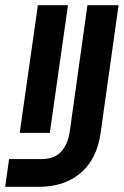

<svg xmlns="http://www.w3.org/2000/svg" viewBox="-30 -720 477 740"><path d="M46 -208 116 -700H232L162 -208ZM120 0H-10L5 -107H131Q181 -107 207 -137Q233 -167 239 -214L307 -700H427L358 -209Q344 -107 281 -53.5Q218 0 120 0Z"/></svg>

Font: Host Grotesk SemiBold
Style: Italic
Weight: 600
Italic angle: -8°
Designer: Doğukan Karapınar based on Poppins by Indian Type Foundry, Jonny Pinhorn
Foundry: Element Type
Version: Version 1.001; ttfautohint (v1.8.4.7-5d5b)